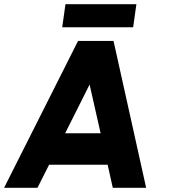

<svg xmlns="http://www.w3.org/2000/svg" viewBox="-50 -895 828 915"><path d="M322 -700H491L646.5 0H487.5L463 -110H184L128.5 0H-30.5ZM260.5 -260H429.5L377 -492ZM262 -875H600L584.5 -765H246.5Z"/></svg>

Font: Urbanist Black
Style: Italic
Weight: 900
Italic angle: -8°
Designer: Corey Hu
Foundry: Corey Hu
Version: Version 1.330; ttfautohint (v1.8.4.7-5d5b)